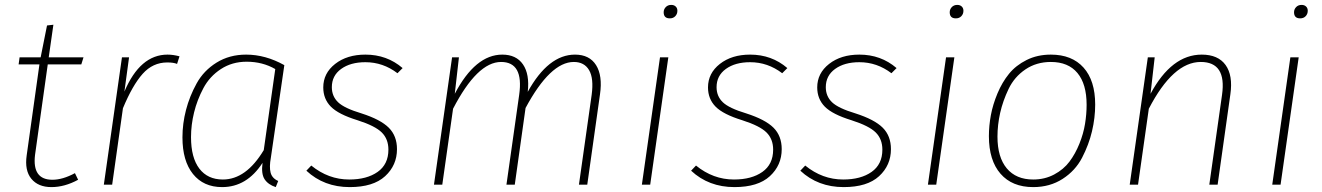

<svg xmlns="http://www.w3.org/2000/svg" viewBox="-20 -754 5399 784"><path d="M175 -491 123 -121Q111 -20 194 -20Q236 -20 286 -47L299 -20Q244 10 190 10Q136 10 108 -24Q80 -58 89 -120L141 -491H56L60 -520H146L172 -650L198 -653L179 -520H321L312 -491Z M664 -531Q687 -531 713 -524L703 -493Q689 -499 663 -499Q604 -499 562.5 -452.5Q521 -406 482 -312L438 0H404L478 -520H507L488 -380Q552 -531 664 -531Z M985 -531Q1064 -531 1141 -488L1086 -110Q1079 -72 1085 -49Q1091 -26 1116 -15L1106 10Q1075 0 1060.5 -22Q1046 -44 1052 -89Q988 10 887 10Q811 10 768 -43.5Q725 -97 725 -193Q725 -249 739.5 -305Q754 -361 783 -413.5Q812 -466 864.5 -498.5Q917 -531 985 -531ZM987 -502Q928 -502 882 -472Q836 -442 810.5 -394Q785 -346 772.5 -295Q760 -244 760 -194Q760 -110 794 -65.5Q828 -21 890 -21Q985 -21 1057 -141L1104 -472Q1052 -502 987 -502Z M1472 -531Q1560 -531 1624 -476L1603 -455Q1544 -500 1472 -500Q1411 -500 1373 -472.5Q1335 -445 1335 -398Q1335 -361 1360.5 -336.5Q1386 -312 1456 -291Q1534 -266 1567.5 -232.5Q1601 -199 1601 -145Q1601 -79 1552.5 -34.5Q1504 10 1408 10Q1303 10 1231 -57L1251 -78Q1321 -21 1406 -21Q1478 -21 1522 -52Q1566 -83 1566 -143Q1566 -186 1539 -213Q1512 -240 1440 -263Q1362 -287 1331 -318.5Q1300 -350 1300 -397Q1300 -455 1348.5 -493Q1397 -531 1472 -531Z M2328 -531Q2387 -531 2414 -488Q2441 -445 2430 -369L2378 0H2344L2396 -367Q2405 -434 2385.5 -467.5Q2366 -501 2323 -501Q2227 -501 2126 -313L2082 0H2048L2100 -367Q2119 -501 2026 -501Q1929 -501 1830 -310L1786 0H1752L1826 -520H1854L1837 -371Q1921 -531 2031 -531Q2088 -531 2115.5 -491Q2143 -451 2135 -379Q2219 -531 2328 -531Z M2715 -679Q2690 -679 2690 -704Q2690 -716 2698.5 -725Q2707 -734 2721 -734Q2732 -734 2739 -727.5Q2746 -721 2746 -710Q2746 -697 2737.5 -688Q2729 -679 2715 -679ZM2709 -520 2635 0H2601L2675 -520Z M3043 -531Q3131 -531 3195 -476L3174 -455Q3115 -500 3043 -500Q2982 -500 2944 -472.5Q2906 -445 2906 -398Q2906 -361 2931.5 -336.5Q2957 -312 3027 -291Q3105 -266 3138.5 -232.5Q3172 -199 3172 -145Q3172 -79 3123.5 -34.5Q3075 10 2979 10Q2874 10 2802 -57L2822 -78Q2892 -21 2977 -21Q3049 -21 3093 -52Q3137 -83 3137 -143Q3137 -186 3110 -213Q3083 -240 3011 -263Q2933 -287 2902 -318.5Q2871 -350 2871 -397Q2871 -455 2919.5 -493Q2968 -531 3043 -531Z M3489 -531Q3577 -531 3641 -476L3620 -455Q3561 -500 3489 -500Q3428 -500 3390 -472.5Q3352 -445 3352 -398Q3352 -361 3377.5 -336.5Q3403 -312 3473 -291Q3551 -266 3584.5 -232.5Q3618 -199 3618 -145Q3618 -79 3569.5 -34.5Q3521 10 3425 10Q3320 10 3248 -57L3268 -78Q3338 -21 3423 -21Q3495 -21 3539 -52Q3583 -83 3583 -143Q3583 -186 3556 -213Q3529 -240 3457 -263Q3379 -287 3348 -318.5Q3317 -350 3317 -397Q3317 -455 3365.5 -493Q3414 -531 3489 -531Z M3883 -679Q3858 -679 3858 -704Q3858 -716 3866.5 -725Q3875 -734 3889 -734Q3900 -734 3907 -727.5Q3914 -721 3914 -710Q3914 -697 3905.5 -688Q3897 -679 3883 -679ZM3877 -520 3803 0H3769L3843 -520Z M4199 10Q4113 10 4065.5 -44.5Q4018 -99 4018 -198Q4018 -240 4026 -283.5Q4034 -327 4053 -372.5Q4072 -418 4100 -452.5Q4128 -487 4172 -509Q4216 -531 4271 -531Q4357 -531 4404.5 -478Q4452 -425 4452 -327Q4452 -273 4439 -218Q4426 -163 4398.5 -110Q4371 -57 4319 -23.5Q4267 10 4199 10ZM4199 -21Q4246 -21 4284.5 -41.5Q4323 -62 4347 -94Q4371 -126 4387.5 -167Q4404 -208 4410.5 -248Q4417 -288 4417 -326Q4417 -411 4379.5 -456Q4342 -501 4271 -501Q4212 -501 4167 -470.5Q4122 -440 4098.5 -391Q4075 -342 4064 -293Q4053 -244 4053 -196Q4053 -112 4091 -66.5Q4129 -21 4199 -21Z M4887 -531Q4954 -531 4984.5 -488.5Q5015 -446 5004 -369L4952 0H4918L4970 -367Q4989 -501 4883 -501Q4770 -501 4671 -310L4627 0H4593L4667 -520H4695L4678 -371Q4764 -531 4887 -531Z M5289 -679Q5264 -679 5264 -704Q5264 -716 5272.5 -725Q5281 -734 5295 -734Q5306 -734 5313 -727.5Q5320 -721 5320 -710Q5320 -697 5311.5 -688Q5303 -679 5289 -679ZM5283 -520 5209 0H5175L5249 -520Z"/></svg>

Font: Fira Sans UltraLight
Style: Italic
Weight: 200
Italic angle: -8°
Designer: Carrois Corporate & Edenspiekermann AG
Foundry: Carrois Corporate GbR & Edenspiekermann AG
Version: Version 4.203;PS 004.203;hotconv 1.0.88;makeotf.lib2.5.64775